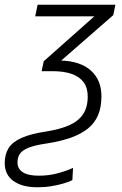

<svg xmlns="http://www.w3.org/2000/svg" viewBox="-59 -552 516 812"><path d="M99 240Q35 240 -2 213.5Q-39 187 -39 138Q-39 101 -23 75Q-7 49 31.5 31.5Q70 14 137 4Q194 -5 233 -22Q272 -39 292 -68.5Q312 -98 312 -144Q312 -181 294.5 -204.5Q277 -228 244 -239.5Q211 -251 163 -251H117L126 -293L340 -483H90L100 -532H429L420 -488L200 -296Q282 -293 326 -253Q370 -213 370 -145Q370 -99 356 -65.5Q342 -32 313 -8.5Q284 15 240 30.5Q196 46 137 55Q89 62 62.5 72.5Q36 83 25.5 98Q15 113 15 135Q15 162 37.5 176.5Q60 191 105 191Q146 191 182.5 181.5Q219 172 250 158L247 210Q230 218 207.5 224.5Q185 231 158 235.5Q131 240 99 240Z"/></svg>

Font: Noto Sans Display Light
Style: Italic
Weight: 300
Italic angle: -12°
Designer: Monotype Design Team
Foundry: Monotype Imaging Inc.
Version: Version 2.003